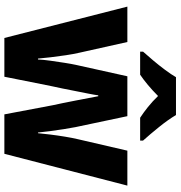

<svg xmlns="http://www.w3.org/2000/svg" viewBox="6 -812 806 857"><g transform="rotate(90 408.5 -383.0)"><path d="M449 -217Q445 -234 439.5 -261.5Q434 -289 428 -319.5Q422 -350 417 -377Q412 -404 409 -419H405Q403 -403 397.5 -375.5Q392 -348 386 -317.5Q380 -287 374.5 -259.5Q369 -232 365 -215L322 0H149L9 -549H167L215 -334Q221 -308 226 -274.5Q231 -241 235 -207.5Q239 -174 241 -150H245Q246 -173 250.5 -205.5Q255 -238 260 -269.5Q265 -301 269 -319L320 -549H498L547 -317Q551 -296 556 -265Q561 -234 565 -202.5Q569 -171 571 -150H574Q576 -172 580 -204.5Q584 -237 589.5 -270.5Q595 -304 601 -329L652 -549H808L666 0H490ZM493 -766Q513 -732 546 -691Q579 -650 607 -619V-606H505Q482 -621 457 -641Q432 -661 408 -686Q383 -661 359 -641Q335 -621 313 -606H210V-619Q227 -638 249 -664Q271 -690 291.5 -717.5Q312 -745 324 -766Z"/></g></svg>

Font: Noto Sans Gurmukhi SemiCondensed ExtraBold
Style: Regular
Weight: 800
Width: 4
Designer: Jelle Bosma - Monotype Design Team
Foundry: Monotype Imaging Inc.
Version: Version 2.004; ttfautohint (v1.8.4.7-5d5b)